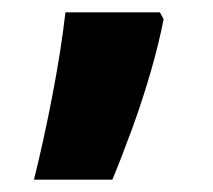

<svg xmlns="http://www.w3.org/2000/svg" viewBox="-20 -162 345 311"><path d="M239 -142 245 -131Q238 -94 224.5 -47Q211 0 194 46.5Q177 93 162 129H35Q51 65 65 -8Q79 -81 86 -142Z"/></svg>

Font: Noto Sans Telugu Condensed Black
Style: Regular
Weight: 900
Width: 3
Designer: Jelle Bosma - Monotype Design Team
Foundry: Monotype Imaging Inc.
Version: Version 2.005; ttfautohint (v1.8.4.7-5d5b)